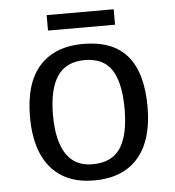

<svg xmlns="http://www.w3.org/2000/svg" viewBox="-50 -713 700 768"><g transform="rotate(-5 300.0 -328.5)"><path d="M535.6 -264.6Q535.6 -131.3 474.4 -60.8Q413.1 9.8 297.4 9.8Q184.1 9.8 123.8 -61.5Q63.5 -132.8 63.5 -264.6Q63.5 -400.9 125.2 -469.5Q187 -538.1 300.3 -538.1Q419.4 -538.1 477.5 -470.2Q535.6 -402.3 535.6 -264.6ZM443.4 -264.6Q443.4 -369.6 409.9 -421.4Q376.5 -473.1 301.8 -473.1Q226.1 -473.1 190.9 -420.4Q155.8 -367.7 155.8 -264.6Q155.8 -162.1 190.9 -108.6Q226.1 -55.2 296.4 -55.2Q374 -55.2 408.7 -107.4Q443.4 -159.7 443.4 -264.6ZM434.6 -603.5H165.5V-665.5H434.6Z"/></g></svg>

Font: Cousine
Style: Regular
Weight: 400
Monospace: yes
Designer: Steve Matteson
Foundry: Monotype Imaging Inc.
Version: Version 1.21